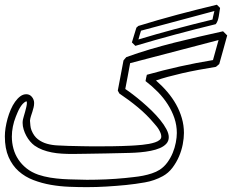

<svg xmlns="http://www.w3.org/2000/svg" viewBox="-20 -770 991 791"><path d="M516.1 -509.8Q511.2 -482.9 506.3 -456.5Q501.5 -430.2 496.1 -403.3Q508.8 -395 527.1 -381.1Q545.4 -367.2 565.4 -350.1Q585.4 -333 605 -314Q624.5 -294.9 640.1 -275.6Q655.8 -256.3 665.5 -238Q675.3 -219.7 675.3 -205.1Q675.3 -189 665.3 -178Q655.3 -167 638.7 -159.9Q622.1 -152.8 601.1 -148.7Q580.1 -144.5 558.1 -142.6Q536.1 -140.6 515.1 -140.1Q494.1 -139.6 478 -139.2Q470.2 -139.2 454.6 -138.7Q439 -138.2 419.2 -137.9Q399.4 -137.7 377.7 -137.2Q356 -136.7 336.2 -136.5Q316.4 -136.2 300.5 -136Q284.7 -135.7 276.9 -135.7Q255.9 -135.7 234.6 -137Q213.4 -138.2 193.4 -142.1Q173.3 -146 155.3 -152.8Q137.2 -159.7 122.1 -170.4Q112.8 -177.2 104 -187.5Q95.2 -197.8 88.4 -210.4Q81.5 -223.1 77.4 -236.8Q73.2 -250.5 73.2 -263.7Q73.2 -272 74.7 -278.3Q75.7 -283.2 78.4 -292Q81.1 -300.8 83.7 -310.5Q86.4 -320.3 88.6 -329.8Q90.8 -339.4 90.8 -345.7Q90.8 -349.6 90.3 -351.1L89.8 -351.6Q88.9 -352.1 88.6 -352.1Q88.4 -352.1 87.4 -352.5Q79.6 -348.6 73.2 -341.6Q66.9 -334.5 61.8 -325.7Q56.6 -316.9 52.7 -307.6Q48.8 -298.3 45.4 -290Q37.1 -269.5 33 -248.5Q28.8 -227.5 28.8 -207Q28.8 -181.6 35.4 -157.5Q42 -133.3 55.7 -112.8Q69.3 -92.3 89.6 -76.2Q109.9 -60.1 137.7 -50.3Q161.1 -42.5 186.5 -38.3Q211.9 -34.2 237.5 -32.5Q263.2 -30.8 288.6 -30.5Q314 -30.3 337.9 -29.3Q377.4 -29.3 416.7 -31Q456.1 -32.7 495.6 -36.6Q512.2 -38.6 531.2 -40.5Q550.3 -42.5 569.1 -46.1Q587.9 -49.8 605.7 -55.7Q623.5 -61.5 638.2 -70.8Q656.7 -83 669.9 -101.3Q683.1 -119.6 691.7 -140.4Q700.2 -161.1 704.3 -182.6Q708.5 -204.1 708.5 -222.2Q708.5 -253.9 698.5 -283.4Q688.5 -313 671.1 -340.1Q653.8 -367.2 630.4 -391.1Q606.9 -415 579.6 -436Q580.6 -442.9 582 -449Q583.5 -455.1 585 -461.9Q652.8 -481 720.5 -496.1Q788.1 -511.2 857.4 -522.5L880.4 -605ZM916 -624Q907.7 -594.2 899.7 -564.9Q891.6 -535.6 883.3 -506.3Q879.9 -503.4 876.7 -500.5Q873.5 -497.6 869.6 -494.6Q833.5 -488.8 798.1 -482.2Q762.7 -475.6 730.7 -468.3Q698.7 -460.9 671.1 -453.4Q643.6 -445.8 622.6 -438.5Q647.9 -416.5 669.2 -391.6Q690.4 -366.7 705.6 -339.6Q720.7 -312.5 729.2 -283Q737.8 -253.4 737.8 -222.2Q737.8 -201.2 732.9 -175.5Q728 -149.9 717.3 -125Q706.5 -100.1 690.2 -78.6Q673.8 -57.1 650.9 -44.4Q616.2 -25.4 576.9 -18.6Q537.6 -11.7 499 -7.8Q459 -3.9 418.9 -1.5Q378.9 1 337.9 1Q303.7 1 265.4 -0.5Q227.1 -2 189.5 -8.5Q151.9 -15.1 117.4 -28.3Q83 -41.5 56.9 -64.7Q30.8 -87.9 15.4 -123Q0 -158.2 0 -208.5Q0 -224.6 2.9 -243.4Q5.9 -262.2 11.2 -281.5Q16.6 -300.8 24.4 -318.8Q32.2 -336.9 42.2 -350.8Q52.2 -364.7 63.7 -373.3Q75.2 -381.8 88.4 -381.8Q102.5 -381.8 111.6 -370.6Q120.6 -359.4 120.6 -345.7Q120.6 -336.4 118.4 -327.4Q116.2 -318.4 113.3 -309.3Q110.4 -300.3 107.4 -291.3Q104.5 -282.2 103.5 -272.9Q104.5 -262.7 105.2 -252.7Q106 -242.7 109.9 -232.9Q119.6 -209 136.2 -196.3Q152.8 -183.6 173.6 -177.7Q194.3 -171.9 217.3 -170.9Q240.2 -169.9 262.2 -168.9Q267.1 -168.9 283 -168.5Q298.8 -168 316.9 -167.7Q335 -167.5 350.8 -167.2Q366.7 -167 371.6 -167Q405.3 -167 443.6 -167.5Q481.9 -168 520 -169.9Q527.3 -170.4 539.6 -171.1Q551.8 -171.9 565.7 -173.3Q579.6 -174.8 593.5 -177.2Q607.4 -179.7 618.9 -183.6Q630.4 -187.5 637.5 -193.4Q644.5 -199.2 644.5 -207Q644.5 -214.4 641.6 -221.7Q638.7 -229 634.5 -236.1Q630.4 -243.2 625.2 -249.5Q620.1 -255.9 615.7 -260.7Q585 -297.4 548.1 -327.9Q511.2 -358.4 471.7 -384.8Q469.7 -387.7 468.3 -390.9Q466.8 -394 465.3 -397Q471.2 -428.2 477.1 -459.2Q482.9 -490.2 488.8 -521Q491.7 -524.9 494.6 -528.1Q497.6 -531.2 500.5 -534.7Q548.8 -552.2 598.4 -566.9Q647.9 -581.5 698 -594.2Q748 -606.9 798.3 -618.4Q848.6 -629.9 898.9 -641.1ZM886.7 -737.3Q885.3 -729.5 884 -720.2Q882.8 -710.9 881.1 -701.7Q879.4 -692.4 876.5 -684.3Q873.5 -676.3 868.7 -670.4Q784.7 -649.9 702.6 -627.9Q620.6 -606 537.6 -581.1L523.4 -595.2Q528.3 -610.8 532.7 -626Q537.1 -641.1 542 -656.2Q544.4 -658.2 546.1 -659.7Q547.9 -661.1 549.8 -663.1Q630.4 -688 710.9 -709.5Q791.5 -731 873.5 -750.5ZM561 -643.6Q558.1 -634.8 555.4 -625.7Q552.7 -616.7 550.3 -607.4Q626.5 -630.4 702.4 -650.6Q778.3 -670.9 855.5 -689.5Q856.4 -695.8 857.4 -699.7Q858.4 -703.6 859.1 -707Q859.9 -710.4 860.8 -714.4Q861.8 -718.3 863.3 -724.6Z"/></svg>

Font: XB Kayhan Pook
Style: Regular
Weight: 700
Designer: Behnam
Foundry: Irmug
Version: Version 7.300 2009